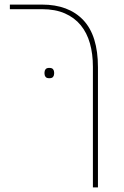

<svg xmlns="http://www.w3.org/2000/svg" viewBox="-20 -616 540 837"><path d="M385 -325Q385 -381 372 -427Q359 -473 332 -506Q305 -539 263 -557.5Q221 -576 163 -576H23V-596H163Q279 -596 343 -528.5Q407 -461 407 -323V201H385ZM195 -275Q183 -275 178.5 -281Q174 -287 174 -295V-300Q174 -308 178.5 -314Q183 -320 195 -320Q207 -320 211.5 -314Q216 -308 216 -300V-295Q216 -287 211.5 -281Q207 -275 195 -275Z"/></svg>

Font: IBM Plex Sans Hebrew Thin
Style: Regular
Weight: 100
Designer: Mike Abbink, Paul van der Laan, Pieter van Rosmalen, Yanek Iontef
Foundry: Bold Monday
Version: Version 1.2